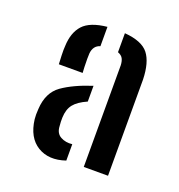

<svg xmlns="http://www.w3.org/2000/svg" viewBox="-89 -883 545 584"><g transform="rotate(20 184.0 -590.5)"><path d="M240.5 -382V-711Q240 -724 235.5 -732.5Q231 -741 219 -745.5V-807Q275.5 -802.5 296.5 -775.5Q317.5 -748.5 319 -693.5V-382ZM62.5 -649.5Q62 -656.5 61.2 -677Q60.5 -697.5 61.5 -708Q63 -752 85.5 -776.8Q108 -801.5 162.5 -807V-744.5Q141 -738 138.5 -712.5Q138 -708 138 -694.8Q138 -681.5 138.5 -668.2Q139 -655 139.5 -649.5ZM50.5 -467.5Q49 -481 50.5 -500.5Q53.5 -554.5 89.2 -579.8Q125 -605 184 -624V-573Q154.5 -560 141.8 -544Q129 -528 128 -501Q127.5 -487.5 129 -473.5Q130 -450.5 146.5 -441.5Q163 -432.5 184 -435V-382Q132.5 -364.5 95 -387.2Q57.5 -410 50.5 -467.5Z"/></g></svg>

Font: Big Shoulders Stencil Text SemiBold
Style: Regular
Weight: 600
Designer: Patric King
Foundry: XO Type Co
Version: Version 1.000